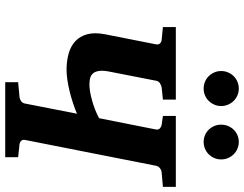

<svg xmlns="http://www.w3.org/2000/svg" viewBox="-122 -836 958 755"><g transform="rotate(90 357.5 -459.0)"><path d="M658.7 -615.2Q649.4 -614.3 641.8 -608.4Q634.3 -602.5 632.3 -592.8L530.8 -78.1Q528.8 -68.4 534.4 -62.7Q540 -57.1 548.3 -56.2L598.6 -50.8V0H303.7V-50.8L361.3 -56.2Q370.6 -57.1 378.4 -62.7Q386.2 -68.4 387.7 -78.1L427.7 -282.2Q408.2 -273.9 385.3 -266.4Q362.3 -258.8 339.4 -253.2Q316.4 -247.6 294.4 -244.4Q272.5 -241.2 254.9 -241.2Q220.2 -241.2 190.9 -249.5Q161.6 -257.8 142.3 -275.9Q123 -293.9 115.2 -322.5Q107.4 -351.1 115.2 -392.1L154.8 -592.8Q156.7 -602.5 151.4 -608.4Q146 -614.3 137.2 -615.2L86.9 -620.1V-670.9H372.1V-620.1L324.2 -615.2Q314.9 -613.3 307.1 -607.9Q299.3 -602.5 297.9 -592.8L262.2 -410.2Q257.3 -385.7 259.3 -370.4Q261.2 -355 268.3 -346.2Q275.4 -337.4 286.9 -334.2Q298.3 -331.1 312.5 -331.1Q324.7 -331.1 340.8 -333.7Q356.9 -336.4 374.8 -341.3Q392.6 -346.2 410.9 -353.3Q429.2 -360.4 445.3 -369.1L489.7 -592.8Q491.2 -602.5 485.6 -607.9Q480 -613.3 471.7 -615.2L436.5 -620.1V-670.9H715.3V-620.1ZM397.5 -849.1Q397.5 -835 392.1 -822.5Q386.7 -810.1 377.4 -800.5Q368.2 -791 355.5 -785.6Q342.8 -780.3 328.6 -780.3Q314.5 -780.3 301.8 -785.6Q289.1 -791 279.8 -800.5Q270.5 -810.1 265.1 -822.5Q259.8 -835 259.8 -849.1Q259.8 -863.3 265.1 -876Q270.5 -888.7 279.8 -898.2Q289.1 -907.7 301.8 -913.1Q314.5 -918.5 328.6 -918.5Q342.8 -918.5 355.5 -913.1Q368.2 -907.7 377.4 -898.2Q386.7 -888.7 392.1 -876Q397.5 -863.3 397.5 -849.1ZM607.4 -849.1Q607.4 -835 602.1 -822.5Q596.7 -810.1 587.4 -800.5Q578.1 -791 565.4 -785.6Q552.7 -780.3 538.6 -780.3Q524.4 -780.3 512 -785.6Q499.5 -791 490.2 -800.5Q481 -810.1 475.8 -822.5Q470.7 -835 470.7 -849.1Q470.7 -863.3 475.8 -876Q481 -888.7 490.2 -898.2Q499.5 -907.7 512 -913.1Q524.4 -918.5 538.6 -918.5Q552.7 -918.5 565.4 -913.1Q578.1 -907.7 587.4 -898.2Q596.7 -888.7 602.1 -876Q607.4 -863.3 607.4 -849.1Z"/></g></svg>

Font: Charis SIL Cyr
Style: Bold Italic
Weight: 700
Italic angle: -11°
Foundry: SIL International
Version: Version 5.000